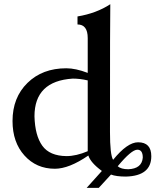

<svg xmlns="http://www.w3.org/2000/svg" viewBox="-20 -812 781 935"><path d="M605 12.2Q670.9 9.3 675.3 -44.4Q675.3 -83 648.9 -83Q620.1 -83 553.2 -2.4Q569.8 12.2 605 12.2ZM460.9 103H401.9L476.1 20.5Q421.4 -19.5 410.2 -54.7Q316.4 9.8 247.1 9.8Q157.2 9.8 99.1 -54.7Q41 -119.1 41 -222.7Q41 -336.9 113.8 -408.2Q186.5 -479.5 302.7 -479.5Q348.6 -479.5 407.2 -457V-626.5Q407.2 -692.9 357.4 -692.9V-731.9Q449.2 -747.1 517.1 -791.5Q515.6 -738.3 515.6 -168.5Q515.6 -58.6 530.8 -33.7Q600.1 -119.1 652.3 -119.1Q716.8 -119.1 716.8 -51.3Q716.8 44.4 593.8 47.9Q545.9 47.9 520.5 38.1ZM303.7 -51.8Q351.1 -51.8 407.2 -75.7V-420.4Q370.1 -429.2 334.5 -429.2Q147.9 -417.5 147.9 -245.6Q150.4 -151.9 186 -102.3Q221.7 -52.7 303.7 -51.8Z"/></svg>

Font: Kelvinch
Style: Bold
Weight: 700
Designer: Paul James Miller
Foundry: High-Logic / Made with FontCreator
Version: Version 3.501;March 28, 2021;FontCreator 13.0.0.2683 64-bit